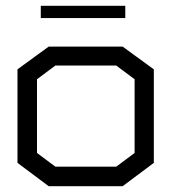

<svg xmlns="http://www.w3.org/2000/svg" viewBox="-20 -637 588 659"><path d="M401 2H147L40 -78V-399L147 -477H401L508 -399V-78ZM442 -365 379 -412H170L107 -365V-112L170 -65H379L442 -112ZM120 -617H410V-575H120Z"/></svg>

Font: Turret Road Medium
Style: Regular
Weight: 500
Designer: Noponies
Foundry: Noponies
Version: Version 1.001; ttfautohint (v1.8)